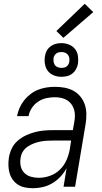

<svg xmlns="http://www.w3.org/2000/svg" viewBox="-20 -987 540 1015"><path d="M154 8Q133 8 112.5 4Q92 0 75.5 -10.5Q59 -21 47.5 -37Q36 -53 30.5 -72Q25 -91 24.5 -112Q24 -133 27 -154Q31 -178 42 -201.5Q53 -225 73 -242.5Q93 -260 116.5 -271Q140 -282 164.5 -288.5Q189 -295 213 -297Q237 -299 262 -299H365L373 -343Q376 -360 376 -377Q376 -394 371 -409.5Q366 -425 356.5 -437.5Q347 -450 333.5 -458Q320 -466 303.5 -469.5Q287 -473 270 -473Q247 -473 224.5 -468Q202 -463 182 -450Q162 -437 148.5 -416.5Q135 -396 131 -373H70Q74 -395 83.5 -416.5Q93 -438 107.5 -456.5Q122 -475 141 -489.5Q160 -504 181.5 -512.5Q203 -521 225.5 -524.5Q248 -528 270 -528Q296 -528 321 -523.5Q346 -519 367.5 -507.5Q389 -496 404.5 -477Q420 -458 428 -435Q436 -412 436.5 -386Q437 -360 433 -334L377 0H316L332 -98Q319 -74 299.5 -53Q280 -32 256 -18Q232 -4 206 2Q180 8 154 8ZM185 -47Q214 -47 244 -57.5Q274 -68 296.5 -90Q319 -112 331.5 -140.5Q344 -169 349 -198L356 -244H262Q244 -244 227 -243Q210 -242 192.5 -238.5Q175 -235 158 -228.5Q141 -222 125.5 -211.5Q110 -201 100.5 -185Q91 -169 89 -152Q85 -130 89.5 -109Q94 -88 108 -73.5Q122 -59 142.5 -53Q163 -47 185 -47ZM305 -581Q283 -581 263.5 -589Q244 -597 232.5 -612.5Q221 -628 217.5 -649Q214 -670 218 -691Q220 -706 227.5 -719.5Q235 -733 248 -742.5Q261 -752 275.5 -755.5Q290 -759 305 -759Q326 -759 345.5 -751Q365 -743 377 -727.5Q389 -712 392 -691Q395 -670 392 -649Q389 -634 381.5 -620.5Q374 -607 361.5 -597.5Q349 -588 334 -584.5Q319 -581 305 -581ZM305 -628Q311 -628 318.5 -629.5Q326 -631 332 -635.5Q338 -640 341.5 -646.5Q345 -653 346 -660Q348 -670 346.5 -680Q345 -690 339 -697.5Q333 -705 324 -708.5Q315 -712 305 -712Q298 -712 291 -710.5Q284 -709 278 -704.5Q272 -700 268 -693.5Q264 -687 263 -680Q262 -670 263.5 -660Q265 -650 270.5 -642.5Q276 -635 285.5 -631.5Q295 -628 305 -628ZM315 -787 278 -823 428 -967 473 -923Z"/></svg>

Font: Iosevka SS04 Light Oblique
Style: Regular
Weight: 300
Italic angle: -9°
Monospace: yes
Designer: Belleve Invis
Foundry: Belleve Invis
Version: Version 19.0.0; ttfautohint (v1.8.4)